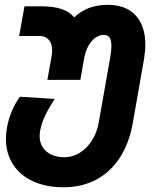

<svg xmlns="http://www.w3.org/2000/svg" viewBox="-20 -576 640 792"><path d="M4.5 -4Q4.5 -26.5 9 -51Q14.5 -82.5 28 -115.2Q41.5 -148 62 -177L205.5 -168Q179.5 -127.5 165 -96.5Q150.5 -65.5 145.5 -36Q143.5 -22 143.5 -15.5Q143.5 24.5 171.2 48.5Q199 72.5 246.5 72.5Q280 72.5 309.8 53.8Q339.5 35 360 2.2Q380.5 -30.5 387.5 -72L435 -341.5Q439.5 -368.5 439.5 -386.5Q439.5 -410.5 431.8 -421.2Q424 -432 408.5 -432Q380.5 -432 358 -406Q335.5 -380 327.5 -337.5L311.5 -246.5H175.5L193 -345.5Q195 -356 195 -368Q195 -396 181.2 -411.8Q167.5 -427.5 144 -427.5H59L81 -550H150.5Q199.5 -550 233 -539Q266.5 -528 286 -504.5Q317.5 -533 351 -544.5Q384.5 -556 424.5 -556Q499 -556 539.2 -512.8Q579.5 -469.5 579.5 -391.5Q579.5 -365.5 574 -331.5L527.5 -67Q512.5 16 473.8 75.2Q435 134.5 376 165.5Q317 196.5 242.5 196.5Q170 196.5 116.2 171.8Q62.5 147 33.5 101.8Q4.5 56.5 4.5 -4Z"/></svg>

Font: JuliaMono ExtraBold
Style: Italic
Weight: 800
Italic angle: -9°
Monospace: yes
Designer: cormullion
Foundry: corm
Version: Version 0.057; ttfautohint (v1.8.4)